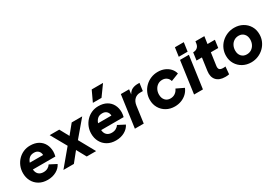

<svg xmlns="http://www.w3.org/2000/svg" viewBox="40 -1820 4033 2832"><g transform="rotate(-30 2057.0 -404.0)"><path d="M304 12Q221 12 160 -23.5Q99 -59 66.5 -120Q34 -181 34 -255Q34 -318 56 -372.5Q78 -427 118 -469Q158 -511 211 -534.5Q264 -558 326 -558Q409 -558 466 -525.5Q523 -493 552.5 -437Q582 -381 582 -310Q582 -291 579 -272Q576 -253 571 -231H188Q192 -177 223 -147.5Q254 -118 307 -118Q348 -118 379 -135Q410 -152 427 -180L545 -119Q516 -59 451.5 -23.5Q387 12 304 12ZM325 -438Q273 -438 243 -411Q213 -384 199 -341H426Q425 -384 398 -411Q371 -438 325 -438Z M575 0 807 -278 656 -546H819L904 -390L1031 -546H1210L980 -274L1132 0H972L883 -162L753 0Z M1467 12Q1384 12 1323 -23.5Q1262 -59 1229.5 -120Q1197 -181 1197 -255Q1197 -318 1219 -372.5Q1241 -427 1281 -469Q1321 -511 1374 -534.5Q1427 -558 1489 -558Q1572 -558 1629 -525.5Q1686 -493 1715.5 -437Q1745 -381 1745 -310Q1745 -291 1742 -272Q1739 -253 1734 -231H1351Q1355 -177 1386 -147.5Q1417 -118 1470 -118Q1511 -118 1542 -135Q1573 -152 1590 -180L1708 -119Q1679 -59 1614.5 -23.5Q1550 12 1467 12ZM1488 -438Q1436 -438 1406 -411Q1376 -384 1362 -341H1589Q1588 -384 1561 -411Q1534 -438 1488 -438ZM1446 -640 1530 -820H1723L1593 -640Z M1792 0 1868 -546H2009L1998 -465Q2026 -515 2066.5 -533.5Q2107 -552 2157 -552H2189L2171 -422H2124Q2069 -422 2030.5 -387Q1992 -352 1982 -284L1943 0Z M2470 12Q2391 12 2328.5 -23Q2266 -58 2230.5 -119Q2195 -180 2195 -257Q2195 -320 2219 -375Q2243 -430 2285 -471Q2327 -512 2382.5 -535Q2438 -558 2502 -558Q2564 -558 2615 -536.5Q2666 -515 2701 -477Q2736 -439 2749 -388L2616 -336Q2605 -377 2574 -400Q2543 -423 2500 -423Q2455 -423 2421.5 -400Q2388 -377 2369.5 -339Q2351 -301 2351 -257Q2351 -197 2384 -160Q2417 -123 2472 -123Q2519 -123 2554 -148Q2589 -173 2606 -214L2733 -153Q2714 -105 2675.5 -67.5Q2637 -30 2584 -9Q2531 12 2470 12Z M2883 -595 2904 -745H3055L3034 -595ZM2800 0 2876 -546H3027L2951 0Z M3330 6Q3229 6 3180 -49.5Q3131 -105 3144 -201L3174 -416H3082L3100 -546H3102Q3144 -546 3171.5 -569Q3199 -592 3205 -634L3210 -670H3362L3344 -546H3470L3452 -416H3326L3296 -203Q3290 -161 3307 -142.5Q3324 -124 3369 -124Q3378 -124 3386.5 -124.5Q3395 -125 3408 -127L3397 0Q3382 4 3363.5 5Q3345 6 3330 6Z M3771 12Q3693 12 3630 -22.5Q3567 -57 3530 -118Q3493 -179 3493 -257Q3493 -320 3517 -375Q3541 -430 3584 -471Q3627 -512 3683 -535Q3739 -558 3803 -558Q3881 -558 3944 -523.5Q4007 -489 4043.5 -428.5Q4080 -368 4080 -289Q4080 -226 4056 -171.5Q4032 -117 3989 -75.5Q3946 -34 3890 -11Q3834 12 3771 12ZM3773 -123Q3818 -123 3852 -145.5Q3886 -168 3905 -206Q3924 -244 3924 -291Q3924 -349 3890.5 -386Q3857 -423 3801 -423Q3756 -423 3721.5 -400.5Q3687 -378 3668 -340Q3649 -302 3649 -255Q3649 -197 3682.5 -160Q3716 -123 3773 -123Z"/></g></svg>

Font: Plus Jakarta Sans ExtraBold
Style: Italic
Weight: 800
Italic angle: -8°
Designer: Gumpita Rahayu
Foundry: Tokotype
Version: Version 2.071; ttfautohint (v1.8.4.7-5d5b);gftools[0.9.29]